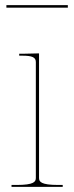

<svg xmlns="http://www.w3.org/2000/svg" viewBox="-20 -730 290 750"><path d="M132.5 -35V-521.5L67.5 -520H55V-512.5H67.5C106 -512.5 120 -506 120 -487.5V-35C120 -20.5 113.5 -7.5 45 -7.5H25V0H225V-7.5H207.5C139 -7.5 132.5 -20.5 132.5 -35ZM245 -700V-710H5V-700Z"/></svg>

Font: Znikomit
Style: Regular
Weight: 100
Designer: gluk
Foundry: gluk
Version: Version 0.55